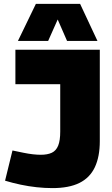

<svg xmlns="http://www.w3.org/2000/svg" viewBox="-20 -955 576 985"><path d="M6 -28 44 -183Q73 -177 99.5 -171.5Q126 -166 148.5 -163.5Q171 -161 189 -161Q224 -161 246 -171.5Q268 -182 278.5 -208Q289 -234 289 -280V-523H59V-700H492V-231Q492 -151 466.5 -97Q441 -43 387.5 -16.5Q334 10 249 10Q209 10 168 5.5Q127 1 86.5 -7.5Q46 -16 6 -28ZM72 -745 164 -935H391L480 -745H324L276 -855L227 -745Z"/></svg>

Font: Georama ExtraCondensed Thin ExtraBold
Style: Regular
Weight: 800
Version: Version 1.001